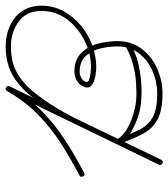

<svg xmlns="http://www.w3.org/2000/svg" viewBox="22 -620 608 693"><g transform="rotate(-90 326.5 -273.0)"><path d="M41 -291Q104 -324 159.5 -360Q215 -396 261.5 -442Q308 -488 345 -552Q349 -560 357 -556Q366 -551 362 -543Q295 -406 229 -269.5Q163 -133 97 4Q92 13 84 9Q75 4 79 -4Q97 -40 114.5 -76.5Q132 -113 150 -149Q175 -202 201 -254Q227 -306 256 -356Q285 -408 318 -454Q351 -500 396 -528.5Q441 -557 507 -557Q546 -557 579.5 -542Q613 -527 633 -498Q653 -469 653 -428Q653 -385 633.5 -349Q614 -313 582 -286Q550 -259 510 -244.5Q470 -230 430 -230Q418 -230 398 -233.5Q378 -237 365 -247.5Q352 -258 362 -278Q368 -292 383 -300.5Q398 -309 414 -309Q457 -309 481.5 -285Q506 -261 515.5 -225.5Q525 -190 525 -154Q525 -103 497.5 -66.5Q470 -30 426.5 -10.5Q383 9 336 9Q276 9 243 -8.5Q210 -26 191.5 -60Q173 -94 156 -142Q153 -150 161 -154Q168 -158 173 -151Q185 -132 210 -118Q235 -104 262.5 -96Q290 -88 311 -86Q311 -86 311 -86Q311 -86 311 -86Q311 -86 311 -86Q311 -86 311 -86Q341 -84 376 -86.5Q411 -89 445 -98.5Q479 -108 505 -124Q513 -129 518 -121Q524 -113 515 -108Q488 -90 452 -80.5Q416 -71 378.5 -68Q341 -65 309 -68Q309 -68 309 -68Q309 -68 310 -68Q310 -68 310 -68Q310 -68 310 -68Q285 -69 255 -78.5Q225 -88 198 -103.5Q171 -119 157 -140Q152 -147 162 -152Q171 -156 174 -149Q190 -104 206 -73Q222 -42 251 -26Q280 -10 336 -10Q378 -10 417 -27Q456 -44 481 -76Q506 -108 506 -154Q506 -184 498.5 -215.5Q491 -247 471 -268.5Q451 -290 414 -290Q404 -290 393.5 -284.5Q383 -279 379 -270Q374 -260 385.5 -256Q397 -252 411 -250.5Q425 -249 430 -249Q479 -249 526 -272Q573 -295 603.5 -335.5Q634 -376 634 -428Q634 -482 595.5 -510Q557 -538 507 -538Q482 -538 457.5 -533.5Q433 -529 411 -516Q371 -494 335 -448Q299 -402 267.5 -345.5Q236 -289 211 -234.5Q186 -180 167 -141Q149 -105 131.5 -68.5Q114 -32 97 4Q92 13 84 9Q75 4 79 -4Q146 -141 212 -278Q278 -415 345 -551Q348 -560 357 -555Q366 -550 361 -542Q323 -477 275.5 -429.5Q228 -382 171.5 -345Q115 -308 50 -274Q41 -269 37 -278Q32 -286 41 -291Z"/></g></svg>

Font: FRB American Cursive Guidelines Extralight
Style: Italic
Weight: 200
Italic angle: -25°
Version: Version 2.0;Modular Font Editor K font №1